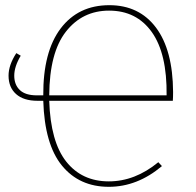

<svg xmlns="http://www.w3.org/2000/svg" viewBox="-20 -711 756 741"><path d="M648 -356Q648 -335 647 -322H170Q175 -164 235.5 -87.5Q296 -11 400 -11Q501 -11 591 -85L605 -70Q510 10 400 10Q286 10 219 -72Q152 -154 147 -322H125Q71 -322 42 -348Q13 -374 13 -419Q13 -460 43 -506L60 -496Q35 -454 35 -419Q35 -384 56.5 -363.5Q78 -343 122 -343H147Q146 -511 214 -601Q282 -691 402 -691Q517 -691 582 -604.5Q647 -518 648 -356ZM623 -343Q625 -504 566 -587Q507 -670 401 -670Q298 -670 234.5 -589Q171 -508 170 -343Z"/></svg>

Font: FiraGO Thin
Style: Regular
Weight: 100
Designer: bBox Type
Foundry: bBox Type GmbH
Version: Version 1.001;PS 001.001;hotconv 1.0.88;makeotf.lib2.5.64775